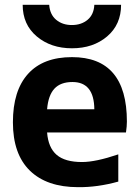

<svg xmlns="http://www.w3.org/2000/svg" viewBox="-20 -774 586 806"><path d="M177.7 -217.8Q182.6 -154.3 217.8 -124Q252.9 -93.8 324.2 -93.8Q381.8 -93.8 476.6 -126V-11.7Q388.7 12.7 307.6 11.7Q176.8 11.7 105.5 -57.6Q34.2 -127 34.2 -260.7Q34.2 -393.6 97.7 -463.9Q161.1 -534.2 282.2 -534.2Q512.7 -534.2 512.7 -263.7Q512.7 -244.1 508.8 -217.8ZM177.7 -315.4H376Q375 -429.7 284.2 -429.7Q234.4 -429.7 208.5 -401.9Q182.6 -374 177.7 -315.4ZM75.2 -753.9H186.5Q189.5 -712.9 215.8 -690.9Q242.2 -668.9 281.7 -668.9Q321.3 -668.9 347.7 -690.9Q374 -712.9 376 -753.9H488.3Q488.3 -670.9 429.7 -621.1Q371.1 -571.3 282.2 -571.3Q193.4 -571.3 134.3 -621.1Q75.2 -670.9 75.2 -753.9Z"/></svg>

Font: Nasu
Style: Bold
Weight: 700
Designer: Ryoko NISHIZUKA (kana &amp; ideographs); Paul D. Hunt (Latin, Greek &amp; Cyrillic); Wenlong ZHANG (bopomofo); Sandoll C
Version: Version 2014.1215